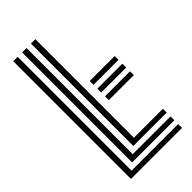

<svg xmlns="http://www.w3.org/2000/svg" viewBox="-249 -862 923 923"><g transform="rotate(-45 213.0 -400.0)"><path d="M50 0V-800H80V-26H397V0ZM110 -52V-800H140V-78H397V-52ZM170 -104V-800H200V-130H397V-104ZM242.5 -473H412.5V-447H242.5ZM242.5 -421H412.5V-395H242.5ZM242.5 -369H412.5V-343H242.5Z"/></g></svg>

Font: Big Shoulders Inline Text Black
Style: Regular
Weight: 900
Designer: Patric King
Foundry: XO Type Co
Version: Version 1.000